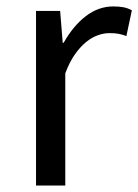

<svg xmlns="http://www.w3.org/2000/svg" viewBox="-20 -577 430 597"><path d="M92 -543H167L175 -444H178Q207 -496 246.5 -526.5Q286 -557 332 -557Q350 -557 363.5 -554.5Q377 -552 390 -545L373 -465Q359 -470 348 -472Q337 -474 320 -474Q303 -474 284.5 -467.5Q266 -461 248 -446.5Q230 -432 213 -408Q196 -384 183 -349V0H92Z"/></svg>

Font: SpoqaHanSans-Regular
Style: Regular
Weight: 400
Designer: [Spoqa Han Sans] Dong-huui Kim \uAE40 \uB3D9 \uD718  Younghwa Kang \uAC15 \uC601 \uD654  [Noto Sans] Ryoko NISHIZUKA \u8
Foundry: Spoqa (http://www.spoqa-han-sans.com)
Version: Version 2.000